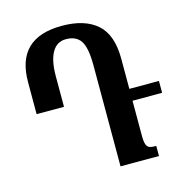

<svg xmlns="http://www.w3.org/2000/svg" viewBox="-107 -822 881 921"><g transform="rotate(-15 333.5 -362.0)"><path d="M516 -289V-115Q516 -86 521 -72Q526 -58 537 -54Q548 -50 570 -50V0H379V-502Q379 -589 356.5 -623Q334 -657 283 -657Q238 -657 214.5 -616Q191 -575 191 -498V-346H55V-505Q55 -724 281 -724Q394 -724 455 -670.5Q516 -617 516 -498V-348H663V-289Z"/></g></svg>

Font: Noto Serif Armenian SmBold Cond
Style: Regular
Weight: 600
Width: 3
Designer: Monotype Design team
Foundry: Monotype Imaging Inc.
Version: Version 1.000